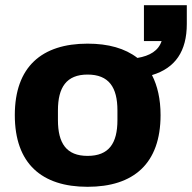

<svg xmlns="http://www.w3.org/2000/svg" viewBox="-20 -707 739 739"><path d="M317 12C494 12 598 -77 598 -264C598 -326 586 -377 565 -418C655 -445 699 -510 699 -615V-687H534V-549H602C590 -512 557 -492 509 -484C461 -521 397 -539 317 -539C141 -539 37 -450 37 -264C37 -77 141 12 317 12ZM317 -107C236 -107 203 -155 203 -245V-282C203 -371 236 -420 317 -420C399 -420 432 -371 432 -282V-245C432 -155 399 -107 317 -107Z"/></svg>

Font: Archivo ExtraBold
Style: Regular
Weight: 800
Designer: Hector Gatti
Foundry: Omnibus-Type
Version: Version 2.001